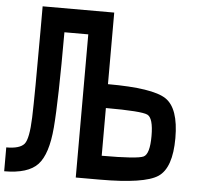

<svg xmlns="http://www.w3.org/2000/svg" viewBox="-58 -939 1116 1002"><g transform="rotate(5 500.0 -437.5)"><path d="M250 -750Q250 -390.6 238.3 -250Q226.6 -109.4 175.8 -54.7Q125 0 0 0V-125Q70.3 -125 93.8 -152.3Q117.2 -179.7 121.1 -293Q125 -406.2 125 -750V-875H500V-500Q734.4 -500 804.7 -453.1Q875 -406.2 875 -250Q875 -93.8 804.7 -46.9Q734.4 0 500 0H375V-750ZM500 -375V-125Q687.5 -125 718.8 -140.6Q750 -156.2 750 -250Q750 -343.8 718.8 -359.4Q687.5 -375 500 -375Z"/></g></svg>

Font: CraftyPE
Style: Regular
Weight: 400
Designer: Erek Butcher
Foundry: Haunted Coop
Version: Version 0.018;April 4, 2024;FontCreator 15.0.0.2962 64-bit